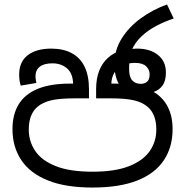

<svg xmlns="http://www.w3.org/2000/svg" viewBox="-20 -830 830 861"><path d="M394 11Q274 11 194.5 -21Q115 -53 75.5 -112Q36 -171 36 -251Q36 -317 64 -362.5Q92 -408 149 -431.5Q206 -455 292 -455H315L308 -452Q307 -501 280.5 -523.5Q254 -546 215 -546Q178 -546 158.5 -531Q139 -516 139 -487Q139 -482 140.5 -472.5Q142 -463 143 -458L73 -446Q69 -458 67.5 -470.5Q66 -483 66 -496Q66 -553 104.5 -582.5Q143 -612 210 -612Q264 -612 302 -591.5Q340 -571 359.5 -530.5Q379 -490 379 -430V-389H315Q247 -389 209 -380Q171 -371 148 -351Q129 -335 119 -309.5Q109 -284 109 -249Q109 -196 138 -153Q167 -110 230 -85Q293 -60 395 -60Q496 -60 559 -85Q622 -110 651.5 -152.5Q681 -195 681 -249Q681 -284 671 -309.5Q661 -335 642 -351Q619 -371 581 -380Q543 -389 475 -389H411V-430Q411 -477 424.5 -512Q438 -547 464 -570.5Q490 -594 525 -604L547 -605Q556 -607 567.5 -609.5Q579 -612 595 -612Q653 -612 688.5 -583.5Q724 -555 724 -505Q724 -467 708.5 -446Q693 -425 666.5 -417Q640 -409 607 -409Q563 -409 538 -427Q513 -445 503 -475.5Q493 -506 493 -541V-543Q493 -605 525.5 -657Q558 -709 611.5 -748Q665 -787 729 -810L759 -747Q719 -734 681 -714Q643 -694 613.5 -666Q584 -638 569 -601L566 -586Q562 -573 560.5 -557Q559 -541 559 -520Q559 -485 573 -469.5Q587 -454 612 -454Q627 -454 639 -463Q651 -472 651 -498Q651 -517 635.5 -532.5Q620 -548 585 -548Q555 -548 531 -537Q507 -526 493.5 -505Q480 -484 479 -452L473 -455H504Q588 -455 643.5 -431Q699 -407 726.5 -361.5Q754 -316 754 -251Q754 -170 714.5 -111Q675 -52 595.5 -20.5Q516 11 394 11Z"/></svg>

Font: usinhala15
Style: Book
Weight: 400
Designer: Jelle Bosma - Monotype Design Team
Foundry: Monotype Imaging Inc.
Version: Version 2.003